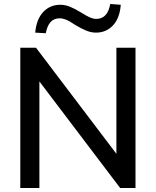

<svg xmlns="http://www.w3.org/2000/svg" viewBox="-20 -945 783 965"><path d="M82 0V-705H161L590 -139H565V-705H661V0H584L155 -566H178V0ZM210 -778 157 -781Q163 -848 197 -884.5Q231 -921 283 -921Q307 -921 331 -911.5Q355 -902 386 -883Q418 -863 434 -856.5Q450 -850 464 -850Q493 -850 510.5 -869.5Q528 -889 534 -925L587 -921Q582 -854 548 -817.5Q514 -781 462 -781Q438 -781 412.5 -791.5Q387 -802 356 -821Q328 -840 311 -846.5Q294 -853 280 -853Q251 -853 234 -834Q217 -815 210 -778Z"/></svg>

Font: Nunito Sans 12pt ExtraLight 12pt SemiBold
Style: Regular
Weight: 600
Version: Version 3.101;gftools[0.9.27]